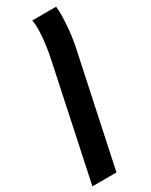

<svg xmlns="http://www.w3.org/2000/svg" viewBox="-279 -676 753 959"><g transform="rotate(-30 97.5 -197.0)"><path d="M-54.7 236.8 82.5 -410.6Q89.8 -444.3 94.5 -475.8Q99.1 -507.3 101.3 -534.4Q103.5 -561.5 103.5 -581.5Q103.5 -587.9 103.3 -595.7Q103 -603.5 102.1 -612.5Q101.1 -621.6 99.6 -630.9H236.8Q237.8 -621.1 238.5 -609.6Q239.3 -598.1 239.3 -585.9Q239.3 -564 237.5 -534.7Q235.8 -505.4 231.7 -471.9Q227.5 -438.5 220.7 -405.8L84 236.8Z"/></g></svg>

Font: Open Sans SemiCondensed
Style: Bold Italic
Weight: 700
Width: 4
Italic angle: -12°
Designer: Monotype Design Team
Foundry: Monotype Imaging Inc.
Version: Version 3.003